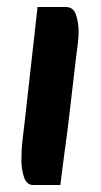

<svg xmlns="http://www.w3.org/2000/svg" viewBox="-20 -511 287 547"><path d="M74 16Q56 16 48.5 -6Q41 -28 41 -54Q41 -85 44 -110.5Q47 -136 51 -170L87 -491H168Q189 -491 196.5 -469Q204 -447 204 -419Q204 -405 202 -389.5Q200 -374 196 -342L177 -179Q171 -128 166 -93Q161 -58 158 -32.5Q155 -7 152 16Z"/></svg>

Font: Alkatra Medium
Style: Regular
Weight: 500
Designer: Suman Bhandary
Version: Version 1.100;gftools[0.9.22]